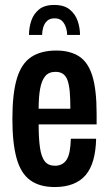

<svg xmlns="http://www.w3.org/2000/svg" viewBox="-20 -743 440 775"><path d="M201 12Q140 12 102 -15.5Q64 -43 47 -104Q30 -165 30 -263Q30 -365 48 -425.5Q66 -486 105.5 -512.5Q145 -539 207 -539Q262 -539 298.5 -516Q335 -493 352.5 -437.5Q370 -382 370 -284V-241H136Q136 -183 141.5 -146Q147 -109 161 -91.5Q175 -74 202 -74Q217 -74 229 -80Q241 -86 249 -98.5Q257 -111 261 -132Q265 -153 266 -183H368Q367 -134 356.5 -97Q346 -60 325.5 -36Q305 -12 273.5 0Q242 12 201 12ZM136 -304H264Q264 -345 261.5 -373Q259 -401 252.5 -419Q246 -437 234 -445Q222 -453 204 -453Q177 -453 162.5 -435.5Q148 -418 142 -385Q136 -352 136 -304ZM199 -723Q239 -723 261.5 -704.5Q284 -686 293.5 -658.5Q303 -631 303 -602H251Q251 -617 246 -632.5Q241 -648 230.5 -658.5Q220 -669 200 -669Q181 -669 170 -658.5Q159 -648 154.5 -632.5Q150 -617 150 -602H97Q97 -631 106 -658.5Q115 -686 137 -704.5Q159 -723 199 -723Z"/></svg>

Font: Archivo ExtraCondensed SemiBold
Style: Regular
Weight: 600
Width: 2
Designer: Hector Gatti
Foundry: Omnibus-Type
Version: Version 2.001